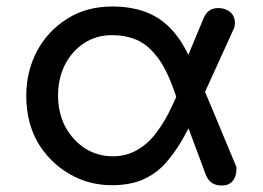

<svg xmlns="http://www.w3.org/2000/svg" viewBox="-20 -571 817 596"><path d="M327.1 3.9Q254.9 3.9 195.3 -31.2Q134.8 -66.4 97.7 -127.9Q61.5 -191.4 61.5 -273.4Q61.5 -348.6 94.7 -412.1Q127.9 -474.6 188.5 -512.7Q248 -550.8 329.1 -550.8Q438.5 -550.8 502 -490.2Q566.4 -428.7 596.7 -309.6Q574.2 -295.9 528.3 -266.6Q502 -348.6 470.7 -390.6Q440.4 -431.6 404.3 -447.3Q369.1 -461.9 328.1 -461.9Q278.3 -461.9 240.2 -436.5Q202.1 -411.1 180.7 -368.2Q160.2 -326.2 160.2 -274.4Q160.2 -220.7 182.6 -177.7Q206.1 -134.8 244.1 -110.4Q283.2 -85.9 329.1 -85.9Q374 -85.9 407.2 -106.4Q441.4 -126 466.8 -161.1Q493.2 -196.3 513.7 -241.2Q535.2 -286.1 553.7 -335Q566.4 -296.9 590.8 -221.7Q567.4 -174.8 543.9 -133.8Q519.5 -92.8 491.2 -61.5Q462.9 -31.2 423.8 -13.7Q383.8 3.9 327.1 3.9ZM668 4.9Q630.9 4.9 618.2 -30.3Q586.9 -113.3 525.4 -279.3Q543 -293 595.7 -335Q625 -266.6 710.9 -59.6Q712.9 -56.6 713.9 -51.8Q713.9 -46.9 713.9 -44.9Q713.9 -23.4 702.1 -8.8Q690.4 4.9 668 4.9ZM581.1 -208Q566.4 -231.4 523.4 -301.8Q544.9 -354.5 611.3 -512.7Q618.2 -530.3 629.9 -538.1Q641.6 -546.9 661.1 -545.9Q682.6 -544.9 697.3 -531.2Q710.9 -516.6 709 -495.1Q709 -493.2 708 -488.3Q707 -483.4 705.1 -480.5Q664.1 -389.6 581.1 -208Z"/></svg>

Font: Abed
Style: Bold
Weight: 700
Designer: Johan Aakerlund
Version: Version 3.105